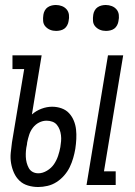

<svg xmlns="http://www.w3.org/2000/svg" viewBox="-20 -742 540 770"><path d="M327 0 413 -520H474L397 -55H444V0ZM133 8Q112 8 92 2Q72 -4 58 -17.5Q44 -31 36 -49Q28 -67 24.5 -87Q21 -107 23 -128.5Q25 -150 28 -171L77 -465H30V-520H147L108 -283Q125 -298 146.5 -306Q168 -314 189 -314Q209 -314 227 -307.5Q245 -301 257 -288Q269 -275 276 -258Q283 -241 285 -222.5Q287 -204 286 -184.5Q285 -165 282 -145Q279 -127 273.5 -108Q268 -89 259.5 -71.5Q251 -54 237.5 -38.5Q224 -23 207 -12Q190 -1 170.5 3.5Q151 8 133 8ZM134 -47Q151 -47 168.5 -57.5Q186 -68 196.5 -83.5Q207 -99 213 -117Q219 -135 222 -152Q224 -164 225 -176Q226 -188 224.5 -200Q223 -212 219 -222.5Q215 -233 208 -241.5Q201 -250 190 -254Q179 -258 167 -258Q151 -258 136.5 -250.5Q122 -243 112 -230Q102 -217 97 -201.5Q92 -186 89 -171L88 -162Q85 -149 84 -137Q83 -125 83.5 -113Q84 -101 87 -89.5Q90 -78 95.5 -68Q101 -58 111 -52.5Q121 -47 134 -47ZM405 -618Q392 -618 381 -622.5Q370 -627 362 -636Q354 -645 353 -657.5Q352 -670 354 -683Q355 -691 359.5 -699.5Q364 -708 371.5 -713Q379 -718 387.5 -720Q396 -722 404 -722Q417 -722 428.5 -717.5Q440 -713 447.5 -704Q455 -695 456.5 -682.5Q458 -670 455 -657Q454 -649 449.5 -640.5Q445 -632 438 -627Q431 -622 422 -620Q413 -618 405 -618ZM205 -618Q192 -618 181 -622.5Q170 -627 162 -636Q154 -645 153 -657.5Q152 -670 154 -683Q155 -691 159.5 -699.5Q164 -708 171.5 -713Q179 -718 187.5 -720Q196 -722 204 -722Q217 -722 228.5 -717.5Q240 -713 247.5 -704Q255 -695 256.5 -682.5Q258 -670 255 -657Q254 -649 249.5 -640.5Q245 -632 238 -627Q231 -622 222 -620Q213 -618 205 -618Z"/></svg>

Font: Iosevka Curly Slab Light
Style: Italic
Weight: 300
Italic angle: -9°
Monospace: yes
Designer: Belleve Invis
Foundry: Belleve Invis
Version: Version 22.1.2; ttfautohint (v1.8.4)